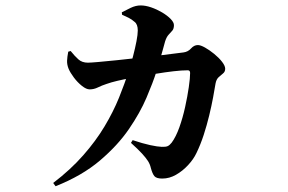

<svg xmlns="http://www.w3.org/2000/svg" viewBox="-20 -611 1040 693"><path d="M419.7 -566.6Q433.6 -574 451.8 -582.7Q470 -591.4 487.6 -591.4Q505.2 -591.4 525.7 -584.4Q546.2 -577.3 565.2 -566.1Q584.1 -554.8 596 -542.6Q607.8 -530.3 607.8 -520.4Q607.8 -507.3 602 -500.5Q596.2 -493.6 588.6 -485.7Q581.1 -477.7 575.9 -461.5Q572.9 -450.5 568.4 -434.2Q563.9 -417.9 557.9 -396.9Q552 -375.9 543.9 -350.3Q531.9 -312.9 508.8 -258.5Q485.7 -204.1 445.3 -145.1Q404.9 -86.1 340.5 -31.4Q276.1 23.3 180.6 61.2L172 49.4Q235.2 1.1 280.6 -50.7Q326.1 -102.4 357.3 -154.7Q388.6 -206.9 409.5 -258.3Q430.4 -309.7 445 -356.3Q453 -380.3 460.3 -408.4Q467.6 -436.4 472.5 -461.6Q477.3 -486.8 477.3 -500.8Q477.3 -523.5 465.7 -532.1Q455.7 -541 444.2 -546.8Q432.6 -552.5 420.5 -557.9ZM452.7 -95.3 458.8 -105.2Q495.2 -93 522 -87.2Q548.9 -81.4 563.8 -81Q578.1 -80.4 585.2 -83.6Q592.3 -86.8 599.6 -96.1Q614.9 -116.6 627.3 -151.2Q639.6 -185.7 648.1 -224.3Q656.6 -262.9 661.4 -296.2Q666.2 -329.5 666.2 -347.5Q666.2 -357.3 657.9 -357.3Q636.6 -357.3 606.3 -353.8Q575.9 -350.3 544.4 -345Q512.9 -339.8 485 -335.1Q470.8 -332.8 448.3 -328.6Q425.9 -324.5 403.4 -319.2Q380.9 -313.9 364.5 -308Q347.5 -302.5 333.2 -295.4Q318.9 -288.4 303.6 -288.4Q291.6 -288.4 275.8 -300.9Q259.9 -313.5 246.7 -331.1Q233.6 -348.7 227.7 -362.5Q221.5 -377.9 222.1 -391.9Q222.7 -405.8 226.3 -424.4L235 -426.9Q249.6 -408.7 262.8 -396.8Q276.1 -384.8 297.2 -384.8Q306.8 -384.8 334.4 -387.2Q361.9 -389.6 401 -393.6Q440.1 -397.7 483.8 -402.6Q527.5 -407.5 568.7 -412.5Q609.9 -417.5 641.8 -421.7Q658.3 -423.7 669.4 -436Q680.5 -448.4 694.2 -448.4Q703.8 -448.4 720.1 -439.3Q736.4 -430.1 753.3 -416.3Q770.3 -402.4 781.5 -387.9Q792.8 -373.3 792.8 -362.9Q792.8 -352 785 -345.9Q777.2 -339.9 768.9 -332.1Q760.6 -324.3 757.9 -309.2Q754.8 -289.1 749.1 -259.1Q743.5 -229.1 735.1 -194.3Q726.7 -159.5 715.3 -124.2Q703.8 -89 689 -58.5Q678.6 -36.4 658.9 -15.1Q639.2 6.2 615.3 19.8Q591.5 33.5 565.6 33.5Q544.6 33.5 537.3 24.8Q530 16.2 524.3 -5.3Q521.3 -18.6 513.9 -30Q506.5 -41.5 492.4 -56.9Q478.4 -72.2 452.7 -95.3Z"/></svg>

Font: Noto Serif SC
Style: Regular
Weight: 200
Designer: Ryoko NISHIZUKA 西塚涼子 (kana & ideographs); Frank Grießhammer (Latin, Greek & Cyrillic); Wenlong ZHANG 张文龙 (bopomofo); San
Foundry: Adobe
Version: Version 2.001;hotconv 1.1.0;makeotfexe 2.6.0